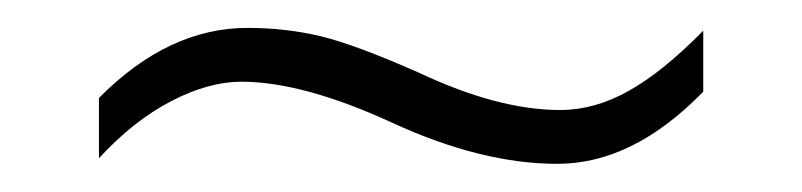

<svg xmlns="http://www.w3.org/2000/svg" viewBox="-20 -397 572 137"><path d="M152.2 -338.7Q128.9 -338.7 102.1 -324.8Q75.3 -310.9 50.6 -284.1V-327.1Q100.1 -377.1 156.7 -377.1Q184 -377.1 209 -371.1Q234.1 -365 279.6 -344.8Q335.7 -318.5 379.7 -318.5Q404.4 -318.5 428.7 -332.2Q453 -345.8 481.8 -375.1V-331.6Q431.7 -280.1 377.7 -280.1Q323.6 -280.1 259.9 -309.4Q196.2 -338.7 152.2 -338.7Z"/></svg>

Font: Khula Light
Style: Regular
Weight: 300
Designer: Erin McLaughlin, Steve Matteson
Version: Version 1.002;PS 1.0;hotconv 1.0.72;makeotf.lib2.5.5900; ttf